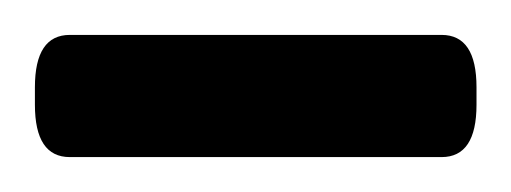

<svg xmlns="http://www.w3.org/2000/svg" viewBox="-20 -702 293 110"><path d="M20 -612Q0 -612 0 -642V-652Q0 -682 20 -682H233Q253 -682 253 -652V-642Q253 -612 233 -612Z"/></svg>

Font: Asap
Style: Regular
Weight: 400
Designer: Pablo Cosgaya
Foundry: Omnibus-Type
Version: Version 3.001